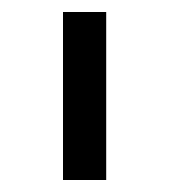

<svg xmlns="http://www.w3.org/2000/svg" viewBox="-20 -760 282 320"><path d="M157 -460H85V-740H157Z"/></svg>

Font: IBM Plex Sans Var
Style: Regular
Weight: 400
Designer: Mike Abbink, Paul van der Laan, Pieter van Rosmalen
Foundry: Bold Monday
Version: Version 3.000